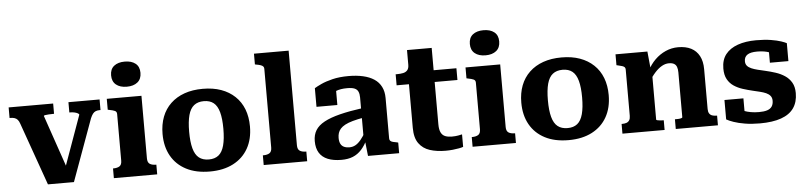

<svg xmlns="http://www.w3.org/2000/svg" viewBox="-46 -1035 5467 1302"><g transform="rotate(-5 2687.5 -384.5)"><path d="M489 -449Q489 -454 480 -459Q471 -464 457.5 -467Q444 -470 427 -470H423V-540H635V-468H630Q614 -468 602.5 -463.5Q591 -459 582.5 -448Q574 -437 566 -418L413 3H236L85 -423Q79 -441 70.5 -450.5Q62 -460 50 -464Q38 -468 21 -468H16V-540H319V-470H314Q298 -470 283 -469Q268 -468 258.5 -466.5Q249 -465 249 -461L387 -59L362 -95Z M827 -610Q781 -610 754 -632Q727 -654 727 -696Q727 -738 754 -759.5Q781 -781 827 -781Q873 -781 900 -759.5Q927 -738 927 -696Q927 -654 900 -632Q873 -610 827 -610ZM920 -540V-114Q920 -86 935.5 -76Q951 -66 978 -66H980V0H685V-66H687Q714 -66 729.5 -76Q745 -86 745 -114V-431Q745 -447 732.5 -453Q720 -459 693 -464L684 -466V-540Z M1635 -269Q1635 -183 1599.5 -120Q1564 -57 1497.5 -22.5Q1431 12 1338 12Q1244 12 1177.5 -22.5Q1111 -57 1075.5 -120Q1040 -183 1040 -269Q1040 -334 1060 -386Q1080 -438 1119 -475Q1158 -512 1213 -531.5Q1268 -551 1338 -551Q1408 -551 1462.5 -531.5Q1517 -512 1556 -475Q1595 -438 1615 -386Q1635 -334 1635 -269ZM1221 -269Q1221 -200 1233 -155.5Q1245 -111 1271 -90.5Q1297 -70 1338 -70Q1379 -70 1404.5 -90.5Q1430 -111 1442 -155.5Q1454 -200 1454 -269Q1454 -338 1442 -382Q1430 -426 1404.5 -446.5Q1379 -467 1338 -467Q1297 -467 1271 -446.5Q1245 -426 1233 -382Q1221 -338 1221 -269Z M1941 -758V-114Q1941 -86 1956.5 -76Q1972 -66 1998 -66H2001V0H1705V-66H1708Q1735 -66 1750.5 -76Q1766 -86 1766 -114V-650Q1766 -660 1760.5 -666Q1755 -672 1743.5 -676Q1732 -680 1714 -683L1705 -685V-758Z M2411 -327V-262Q2365 -254 2333 -245Q2301 -236 2280.5 -225Q2260 -214 2248.5 -201Q2237 -188 2232 -172.5Q2227 -157 2227 -139Q2227 -114 2235 -98.5Q2243 -83 2258.5 -76Q2274 -69 2295 -69Q2317 -69 2335.5 -79Q2354 -89 2372.5 -111Q2391 -133 2410 -167L2416 -115Q2396 -72 2370.5 -44Q2345 -16 2312 -2.5Q2279 11 2234 11Q2179 11 2141 -4.5Q2103 -20 2083.5 -51.5Q2064 -83 2064 -131Q2064 -174 2083 -205Q2102 -236 2143.5 -258.5Q2185 -281 2250.5 -297.5Q2316 -314 2411 -327ZM2415 0 2403 -110 2396 -109V-400Q2396 -423 2389 -439Q2382 -455 2364.5 -462.5Q2347 -470 2314 -470Q2268 -470 2237.5 -457.5Q2207 -445 2195 -429Q2188 -435 2187.5 -443Q2187 -451 2193 -459Q2199 -467 2210 -472.5Q2221 -478 2238 -478V-362H2096V-489Q2112 -499 2143 -513.5Q2174 -528 2221 -539.5Q2268 -551 2331 -551Q2385 -551 2429 -541Q2473 -531 2504 -510.5Q2535 -490 2551.5 -457.5Q2568 -425 2568 -381V-106Q2568 -95 2574 -89Q2580 -83 2591.5 -80Q2603 -77 2621 -74L2627 -72V0Z M2650 -460V-535H2658Q2683 -535 2701.5 -539Q2720 -543 2730.5 -555.5Q2741 -568 2741 -592L2845 -540H3064V-460ZM2909 -171Q2909 -136 2919 -116Q2929 -96 2948 -88.5Q2967 -81 2993 -81Q3017 -81 3036.5 -84.5Q3056 -88 3063 -90V-5Q3053 -1 3034 2.5Q3015 6 2992 8.5Q2969 11 2943 11Q2883 11 2836 -4Q2789 -19 2761.5 -57Q2734 -95 2734 -163V-522L2741 -530V-692H2909Z M3269 -610Q3223 -610 3196 -632Q3169 -654 3169 -696Q3169 -738 3196 -759.5Q3223 -781 3269 -781Q3315 -781 3342 -759.5Q3369 -738 3369 -696Q3369 -654 3342 -632Q3315 -610 3269 -610ZM3362 -540V-114Q3362 -86 3377.5 -76Q3393 -66 3420 -66H3422V0H3127V-66H3129Q3156 -66 3171.5 -76Q3187 -86 3187 -114V-431Q3187 -447 3174.5 -453Q3162 -459 3135 -464L3126 -466V-540Z M4077 -269Q4077 -183 4041.5 -120Q4006 -57 3939.5 -22.5Q3873 12 3780 12Q3686 12 3619.5 -22.5Q3553 -57 3517.5 -120Q3482 -183 3482 -269Q3482 -334 3502 -386Q3522 -438 3561 -475Q3600 -512 3655 -531.5Q3710 -551 3780 -551Q3850 -551 3904.5 -531.5Q3959 -512 3998 -475Q4037 -438 4057 -386Q4077 -334 4077 -269ZM3663 -269Q3663 -200 3675 -155.5Q3687 -111 3713 -90.5Q3739 -70 3780 -70Q3821 -70 3846.5 -90.5Q3872 -111 3884 -155.5Q3896 -200 3896 -269Q3896 -338 3884 -382Q3872 -426 3846.5 -446.5Q3821 -467 3780 -467Q3739 -467 3713 -446.5Q3687 -426 3675 -382Q3663 -338 3663 -269Z M4147 0V-66H4150Q4168 -66 4180.5 -70.5Q4193 -75 4200 -86Q4207 -97 4207 -116V-431Q4207 -442 4201.5 -447.5Q4196 -453 4185 -456.5Q4174 -460 4156 -464L4147 -466V-540H4364L4376 -418L4383 -415V-75Q4383 -72 4391 -70Q4399 -68 4410 -67Q4421 -66 4430 -66H4434V0ZM4797 0H4510V-66H4513Q4523 -66 4534 -66.5Q4545 -67 4553 -69.5Q4561 -72 4561 -75V-381Q4561 -403 4555.5 -418Q4550 -433 4537 -440.5Q4524 -448 4502 -448Q4478 -448 4454 -434.5Q4430 -421 4406.5 -395Q4383 -369 4358 -328L4361 -407Q4383 -451 4415.5 -483Q4448 -515 4488.5 -533Q4529 -551 4574 -551Q4626 -551 4662 -532.5Q4698 -514 4717.5 -477.5Q4737 -441 4737 -387V-116Q4737 -97 4744 -86Q4751 -75 4763.5 -70.5Q4776 -66 4794 -66H4797Z M5181 -134Q5181 -154 5170.5 -167Q5160 -180 5142 -188Q5124 -196 5101 -201.5Q5078 -207 5053 -213Q5019 -221 4986 -231.5Q4953 -242 4926 -260Q4899 -278 4883 -307Q4867 -336 4867 -380Q4867 -439 4896.5 -476.5Q4926 -514 4979.5 -533Q5033 -552 5105 -552Q5163 -552 5205.5 -545Q5248 -538 5274.5 -529Q5301 -520 5311 -514V-392H5185V-488Q5200 -490 5208 -486Q5216 -482 5219 -475.5Q5222 -469 5221.5 -461Q5221 -453 5219 -445Q5207 -455 5190 -461.5Q5173 -468 5152 -471.5Q5131 -475 5105 -475Q5060 -475 5038.5 -460.5Q5017 -446 5017 -417Q5017 -398 5027 -386Q5037 -374 5055.5 -366Q5074 -358 5098 -352Q5122 -346 5149 -340Q5184 -332 5218 -321Q5252 -310 5280 -291.5Q5308 -273 5325 -244Q5342 -215 5342 -172Q5342 -111 5313.5 -70Q5285 -29 5227 -8.5Q5169 12 5082 12Q5026 12 4981 4.5Q4936 -3 4904.5 -14Q4873 -25 4856 -35V-167H4985V-39Q4966 -46 4955.5 -55.5Q4945 -65 4941.5 -75Q4938 -85 4940.5 -91.5Q4943 -98 4950 -98Q4963 -89 4982.5 -81.5Q5002 -74 5027.5 -69.5Q5053 -65 5083 -65Q5117 -65 5138.5 -72Q5160 -79 5170.5 -94.5Q5181 -110 5181 -134Z"/></g></svg>

Font: Roboto Serif 20pt
Style: Bold
Weight: 700
Version: Version 1.008